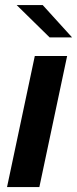

<svg xmlns="http://www.w3.org/2000/svg" viewBox="-20 -758 312 778"><path d="M8.5 0 121 -531H252L139.5 0ZM272 -606.5H181L47.5 -737.5H153Z"/></svg>

Font: Epilogue SemiBold
Style: Italic
Weight: 600
Italic angle: -12°
Designer: Tyler Finck
Foundry: Etcetera Type Co
Version: Version 2.111; ttfautohint (v1.8.3)